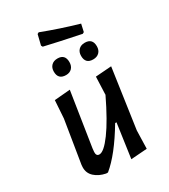

<svg xmlns="http://www.w3.org/2000/svg" viewBox="-198 -898 873 994"><g transform="rotate(-30 239.0 -400.5)"><path d="M393 -684Q265 -710 180 -730L175 -739L190 -800L199 -805Q301 -766 412 -734L402 -689ZM212 -542Q165 -542 165 -589Q165 -612 178.5 -625.5Q192 -639 215 -639Q260 -639 260 -592Q260 -569 247 -555.5Q234 -542 212 -542ZM374 -542Q328 -542 328 -589Q328 -612 341.5 -625.5Q355 -639 378 -639Q424 -639 424 -592Q424 -569 410.5 -555.5Q397 -542 374 -542ZM190 -467 140 -145 138 -124Q137 -100 156 -100Q183 -100 230.5 -164.5Q278 -229 337 -352V-357L341 -458L436 -465L385 -111L382 -3L286 4L315 -200H307Q223 -59 147 3H136Q96 -5 71 -28Q46 -51 47 -86L48 -100L89 -353L96 -459Z"/></g></svg>

Font: Alegreya Sans SC Medium
Style: Italic
Weight: 500
Italic angle: -7°
Designer: Juan Pablo del Peral
Foundry: Huerta Tipografica
Version: Version 2.007